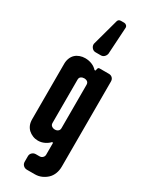

<svg xmlns="http://www.w3.org/2000/svg" viewBox="-281 -964 955 1221"><g transform="rotate(30 197.0 -353.5)"><path d="M158 -133Q158 -119 168 -111.5Q178 -104 192 -104Q205 -104 214.5 -111.5Q224 -119 224 -133V-451Q224 -466 214.5 -473Q205 -480 192 -480Q178 -480 168 -473Q158 -466 158 -451ZM348 77Q348 106 338.5 130Q329 154 312 170Q295 186 272.5 196Q250 206 223 206H166Q150 206 139 195.5Q128 185 128 169V128Q128 113 139 102.5Q150 92 166 92H192Q206 92 215 83Q224 74 224 62V-26H216Q203 -11 180.5 0Q158 11 133 11Q113 11 94.5 3.5Q76 -4 62.5 -16.5Q49 -29 41.5 -47Q34 -65 34 -89V-496Q34 -518 41.5 -537Q49 -556 62.5 -568.5Q76 -581 94.5 -587.5Q113 -594 133 -594Q160 -594 183 -584.5Q206 -575 221 -558H228L232 -574Q234 -583 245 -583H312Q328 -583 338 -573Q348 -563 348 -547ZM258 -890 246 -692Q243 -678 233 -668.5Q223 -659 209 -659H170Q155 -659 144.5 -670.5Q134 -682 134 -696Q134 -697 134 -699.5Q134 -702 135 -704L188 -898Q193 -913 211 -913H234Q243 -913 250.5 -906.5Q258 -900 258 -890Z"/></g></svg>

Font: H.H. Samuel
Style: Regular
Weight: 900
Width: 1
Designer: deFharo
Foundry: deFharo
Version: Version 1.009